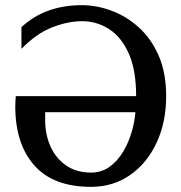

<svg xmlns="http://www.w3.org/2000/svg" viewBox="-20 -707 702 743"><path d="M332 16.1Q186.5 16.1 112.8 -66.9Q39.1 -149.9 39.1 -295.9Q39.1 -303.7 40 -319.3Q41 -335 41 -335H506.8Q506.8 -436.5 478 -500.5Q449.2 -564.5 401.6 -594.7Q354 -625 297.9 -625Q243.2 -625 182.1 -601.3Q121.1 -577.6 63 -518.1V-602.1Q110.4 -645.5 168.7 -666.3Q227.1 -687 295.9 -687Q353.5 -687 411.1 -665.8Q468.8 -644.5 516.8 -601.3Q564.9 -558.1 594 -491.7Q623 -425.3 623 -335Q623 -233.9 585.9 -154.5Q548.8 -75.2 483.2 -29.5Q417.5 16.1 332 16.1ZM332 -39.1Q373 -39.1 404.3 -61.8Q435.5 -84.5 456.8 -120.4Q478 -156.2 489.7 -196.8Q501.5 -237.3 503.9 -272.9H154.8V-242.2Q154.8 -185.5 175.8 -139.4Q196.8 -93.3 236.6 -66.2Q276.4 -39.1 332 -39.1Z"/></svg>

Font: Charis
Style: Regular
Weight: 400
Designer: Walt Agee, Miriam Martin, Annie Olsen, Victor Gaultney, Lorna Priest, Alan Ward, Bob Hallissy, Martin Hosken, Sharon Cor
Foundry: SIL Global
Version: Version 7.000